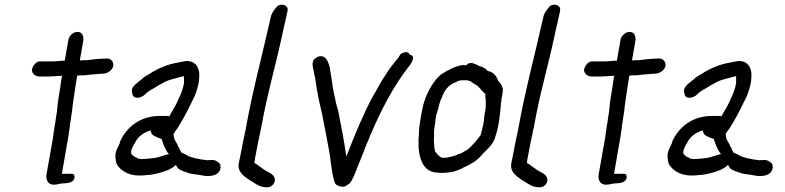

<svg xmlns="http://www.w3.org/2000/svg" viewBox="-20 -739 3324 813"><path d="M115 -442C117 -424 131 -415 150 -415H184C204 -415 223 -418 243 -418L242 -414C240 -405 238 -391 236 -375C230 -341 223 -296 221 -265C219 -252 216 -239 215 -226L211 -203L210 -195C208 -183 206 -171 205 -159L177 -1C173 21 183 43 206 43C218 43 228 41 240 38C256 36 287 40 295 16V15C297 6 295 -3 285 -3H242L270 -164C271 -174 273 -185 275 -198V-199C275 -206 277 -216 279 -227C280 -240 283 -253 285 -267C286 -279 288 -296 291 -316C294 -332 295 -348 298 -363V-364C301 -384 304 -403 306 -414L307 -419C310 -419 312 -419 318 -420H337C364 -424 383 -424 412 -427H419C435 -429 456 -440 460 -461V-462C461 -480 448 -494 426 -491C421 -491 415 -491 409 -490C392 -490 373 -487 355 -485C352 -485 348 -484 345 -484H329L318 -483L332 -563C336 -583 330 -604 308 -604C292 -604 273 -589 270 -572L254 -482C235 -482 217 -479 199 -479H147C130 -477 118 -459 115 -443Z M469 -86C468 -66 470 -47 481 -34C500 -11 533 7 580 4C588 4 595 3 603 2C621 2 639 -3 655 -7C679 -13 707 -23 725 -41C727 -35 732 -29 736 -24C745 -19 757 -12 772 -9C785 -2 808 -1 827 2C857 10 909 11 914 -29C915 -33 913 -37 912 -41L913 -43C906 -51 893 -65 870 -61H861C859 -60 857 -60 857 -60L856 -61L838 -63L821 -66C810 -68 795 -72 785 -75C773 -80 761 -88 748 -93C745 -99 741 -105 739 -111V-113C737 -116 734 -117 733 -121L734 -122C725 -140 715 -148 715 -172C719 -179 724 -187 730 -194V-195H731C753 -230 771 -264 790 -303L804 -331C812 -352 818 -369 822 -393C824 -404 823 -414 824 -423V-424C823 -456 805 -485 763 -480C729 -473 703 -470 673 -457C640 -445 616 -428 588 -411H587V-410C576 -396 528 -374 540 -345C542 -314 581 -324 596 -341C606 -351 614 -356 631 -365C644 -374 660 -383 673 -389V-390H674C697 -403 725 -407 756 -416H759V-407V-392V-386C754 -360 745 -337 734 -316V-315C725 -293 709 -269 697 -247C696 -247 692 -248 689 -248H655C577 -248 518 -204 489 -141C487 -136 487 -131 485 -128C478 -114 472 -104 469 -87ZM535 -96 536 -101C537 -108 544 -123 549 -130H550V-131C562 -159 586 -177 617 -187C617 -187 618 -182 619 -180C623 -164 644 -158 663 -151L665 -149C671 -129 680 -105 693 -89H694C695 -89 695 -88 696 -87C672 -82 646 -69 623 -69L617 -68L602 -67L597 -66H586C583 -65 580 -65 577 -66H576C571 -66 565 -66 563 -69H562L561 -70H560V-71C553 -73 547 -76 544 -80C539 -83 534 -88 535 -96Z M991 -48C984 -6 1021 12 1042 27H1043C1060 38 1080 54 1109 54C1123 55 1133 48 1139 39C1155 10 1128 -5 1113 -12L1102 -18C1090 -26 1080 -34 1069 -42C1065 -44 1058 -48 1057 -50V-49C1057 -52 1058 -58 1059 -64L1065 -95C1066 -101 1066 -105 1068 -110L1072 -132C1074 -146 1078 -158 1081 -174C1083 -184 1084 -193 1087 -202V-203C1112 -346 1152 -477 1180 -615C1186 -641 1192 -664 1197 -690L1198 -697C1200 -710 1187 -719 1173 -719C1168 -719 1161 -718 1156 -714V-715C1145 -702 1130 -686 1126 -664C1091 -507 1049 -354 1020 -190C1017 -173 1013 -160 1010 -144C1008 -132 1005 -119 1003 -107L997 -76C995 -66 993 -57 991 -48Z M1318 -494C1291 -478 1310 -442 1310 -429L1309 -427H1310C1312 -421 1313 -415 1314 -409L1316 -399C1322 -351 1333 -301 1344 -256C1355 -203 1364 -150 1374 -98C1381 -61 1383 -18 1393 18C1395 27 1396 37 1405 44C1414 49 1436 59 1452 43C1453 42 1458 39 1460 38V37L1461 38C1483 6 1492 -32 1509 -69C1561 -205 1620 -335 1698 -440C1700 -442 1701 -444 1705 -450C1714 -460 1724 -473 1729 -489V-490C1731 -499 1725 -506 1714 -508C1711 -524 1686 -518 1677 -510H1676C1672 -503 1669 -499 1665 -492C1660 -487 1654 -481 1649 -473C1638 -460 1622 -438 1613 -422C1591 -392 1576 -358 1556 -326C1517 -252 1482 -168 1450 -85C1448 -82 1447 -80 1445 -76L1446 -78C1437 -144 1425 -205 1412 -270C1407 -288 1401 -305 1399 -323C1389 -358 1386 -399 1379 -436L1376 -454C1373 -467 1368 -481 1361 -490C1350 -504 1332 -504 1318 -494Z M1758 -218C1755 -201 1754 -188 1754 -175C1747 -106 1754 -8 1835 -8C1853 -6 1870 -7 1886 -10C1907 -12 1920 -19 1937 -26V-27C1972 -43 1997 -55 2023 -86C2041 -105 2064 -123 2075 -152L2076 -157C2080 -166 2083 -179 2086 -190C2087 -195 2089 -201 2090 -208L2093 -226C2095 -236 2095 -246 2097 -256C2098 -267 2100 -277 2100 -287C2101 -293 2101 -299 2101 -305L2103 -310C2104 -315 2103 -319 2104 -323C2106 -330 2107 -337 2108 -347C2114 -369 2099 -386 2091 -396H2090C2084 -413 2070 -435 2047 -438H2046L2044 -439C2035 -452 2024 -454 2011 -459H2010C2003 -461 1973 -485 1955 -463H1947L1942 -464H1941C1906 -459 1877 -442 1851 -426C1840 -418 1831 -409 1823 -398C1799 -368 1776 -321 1768 -275C1764 -257 1761 -239 1758 -218ZM1827 -251C1830 -260 1833 -271 1837 -283V-284C1839 -298 1846 -317 1852 -328V-329C1862 -358 1883 -382 1908 -390C1915 -393 1923 -398 1926 -398H1927C1931 -399 1935 -399 1940 -399H1955C1968 -399 1977 -393 1983 -387L2003 -375C2008 -369 2018 -359 2023 -353C2026 -349 2031 -346 2035 -341V-331V-330C2038 -312 2038 -287 2034 -264L2033 -262C2031 -250 2030 -239 2029 -228L2026 -210C2025 -207 2024 -203 2023 -198C2020 -188 2019 -179 2016 -170L2015 -167C2001 -147 1981 -124 1962 -107C1959 -105 1953 -102 1948 -99L1933 -90C1926 -87 1920 -86 1915 -84V-83H1914C1908 -80 1904 -79 1899 -78C1885 -74 1869 -69 1853 -71C1840 -74 1831 -87 1822 -98C1818 -119 1816 -144 1818 -171C1817 -183 1819 -199 1822 -214C1823 -228 1825 -240 1827 -251Z M2145 -48C2138 -6 2175 12 2196 27H2197C2214 38 2234 54 2263 54C2277 55 2287 48 2293 39C2309 10 2282 -5 2267 -12L2256 -18C2244 -26 2234 -34 2223 -42C2219 -44 2212 -48 2211 -50V-49C2211 -52 2212 -58 2213 -64L2219 -95C2220 -101 2220 -105 2222 -110L2226 -132C2228 -146 2232 -158 2235 -174C2237 -184 2238 -193 2241 -202V-203C2266 -346 2306 -477 2334 -615C2340 -641 2346 -664 2351 -690L2352 -697C2354 -710 2341 -719 2327 -719C2322 -719 2315 -718 2310 -714V-715C2299 -702 2284 -686 2280 -664C2245 -507 2203 -354 2174 -190C2171 -173 2167 -160 2164 -144C2162 -132 2159 -119 2157 -107L2151 -76C2149 -66 2147 -57 2145 -48Z M2453 -442C2455 -424 2469 -415 2488 -415H2522C2542 -415 2561 -418 2581 -418L2580 -414C2578 -405 2576 -391 2574 -375C2568 -341 2561 -296 2559 -265C2557 -252 2554 -239 2553 -226L2549 -203L2548 -195C2546 -183 2544 -171 2543 -159L2515 -1C2511 21 2521 43 2544 43C2556 43 2566 41 2578 38C2594 36 2625 40 2633 16V15C2635 6 2633 -3 2623 -3H2580L2608 -164C2609 -174 2611 -185 2613 -198V-199C2613 -206 2615 -216 2617 -227C2618 -240 2621 -253 2623 -267C2624 -279 2626 -296 2629 -316C2632 -332 2633 -348 2636 -363V-364C2639 -384 2642 -403 2644 -414L2645 -419C2648 -419 2650 -419 2656 -420H2675C2702 -424 2721 -424 2750 -427H2757C2773 -429 2794 -440 2798 -461V-462C2799 -480 2786 -494 2764 -491C2759 -491 2753 -491 2747 -490C2730 -490 2711 -487 2693 -485C2690 -485 2686 -484 2683 -484H2667L2656 -483L2670 -563C2674 -583 2668 -604 2646 -604C2630 -604 2611 -589 2608 -572L2592 -482C2573 -482 2555 -479 2537 -479H2485C2468 -477 2456 -459 2453 -443Z M2807 -86C2806 -66 2808 -47 2819 -34C2838 -11 2871 7 2918 4C2926 4 2933 3 2941 2C2959 2 2977 -3 2993 -7C3017 -13 3045 -23 3063 -41C3065 -35 3070 -29 3074 -24C3083 -19 3095 -12 3110 -9C3123 -2 3146 -1 3165 2C3195 10 3247 11 3252 -29C3253 -33 3251 -37 3250 -41L3251 -43C3244 -51 3231 -65 3208 -61H3199C3197 -60 3195 -60 3195 -60L3194 -61L3176 -63L3159 -66C3148 -68 3133 -72 3123 -75C3111 -80 3099 -88 3086 -93C3083 -99 3079 -105 3077 -111V-113C3075 -116 3072 -117 3071 -121L3072 -122C3063 -140 3053 -148 3053 -172C3057 -179 3062 -187 3068 -194V-195H3069C3091 -230 3109 -264 3128 -303L3142 -331C3150 -352 3156 -369 3160 -393C3162 -404 3161 -414 3162 -423V-424C3161 -456 3143 -485 3101 -480C3067 -473 3041 -470 3011 -457C2978 -445 2954 -428 2926 -411H2925V-410C2914 -396 2866 -374 2878 -345C2880 -314 2919 -324 2934 -341C2944 -351 2952 -356 2969 -365C2982 -374 2998 -383 3011 -389V-390H3012C3035 -403 3063 -407 3094 -416H3097V-407V-392V-386C3092 -360 3083 -337 3072 -316V-315C3063 -293 3047 -269 3035 -247C3034 -247 3030 -248 3027 -248H2993C2915 -248 2856 -204 2827 -141C2825 -136 2825 -131 2823 -128C2816 -114 2810 -104 2807 -87ZM2873 -96 2874 -101C2875 -108 2882 -123 2887 -130H2888V-131C2900 -159 2924 -177 2955 -187C2955 -187 2956 -182 2957 -180C2961 -164 2982 -158 3001 -151L3003 -149C3009 -129 3018 -105 3031 -89H3032C3033 -89 3033 -88 3034 -87C3010 -82 2984 -69 2961 -69L2955 -68L2940 -67L2935 -66H2924C2921 -65 2918 -65 2915 -66H2914C2909 -66 2903 -66 2901 -69H2900L2899 -70H2898V-71C2891 -73 2885 -76 2882 -80C2877 -83 2872 -88 2873 -96Z"/></svg>

Font: Scribbler
Style: BdIta
Weight: 700
Designer: Mew Too
Foundry: Cannot Into Space Fonts
Version: Version 1.001